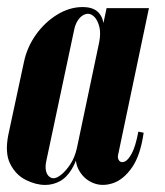

<svg xmlns="http://www.w3.org/2000/svg" viewBox="-30 -518 467 544"><path d="M305 -81Q302 -70 307.5 -63Q313 -56 323 -60Q333 -64 343.5 -83.5Q354 -103 362 -145L377 -142Q368 -78 344 -43.5Q320 -9 290 1Q260 11 234 0.5Q208 -10 193.5 -36Q179 -62 188 -99L272 -495H392ZM251 -398Q256 -424 251.5 -442Q247 -460 238 -469.5Q229 -479 219 -479Q212 -479 204 -474Q196 -469 189.5 -458.5Q183 -448 180 -433L101 -61Q98 -46 100 -35.5Q102 -25 108 -19Q114 -13 122 -13Q131 -13 144 -23.5Q157 -34 169.5 -53Q182 -72 188 -99ZM197 -102Q188 -63 173.5 -39Q159 -15 139.5 -4.5Q120 6 98 6Q72 6 43.5 -8Q15 -22 -1 -53.5Q-17 -85 -6 -138L38 -343Q47 -385 72 -420Q97 -455 132 -476.5Q167 -498 204 -498Q232 -498 246.5 -485Q261 -472 263.5 -448.5Q266 -425 260 -392Z"/></svg>

Font: Emberly Black
Style: Italic
Weight: 900
Italic angle: -12°
Designer: Rajesh Rajput
Foundry: Rajesh Rajput
Version: Version 1.000